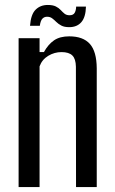

<svg xmlns="http://www.w3.org/2000/svg" viewBox="-20 -754 462 774"><path d="M55 0V-600H139.5V-544H157Q174.5 -575.5 198 -591.5Q221.5 -607.5 259 -607.5Q315 -607.5 342.2 -577Q369.5 -546.5 370 -478.5V0H286.5L286 -485Q285.5 -516.5 271.8 -530.2Q258 -544 228 -544Q199.5 -544 174.5 -529Q149.5 -514 139.5 -486.5V0ZM287 -727.5H326.5Q325.5 -685 308 -664.8Q290.5 -644.5 259 -644.5Q239.5 -644.5 227.5 -650.8Q215.5 -657 207 -665.5Q198.5 -674 190.2 -680.2Q182 -686.5 169.5 -686.5Q158.5 -686.5 151 -678.8Q143.5 -671 140.5 -650H101Q104.5 -696.5 123.8 -715.2Q143 -734 172.5 -734Q193 -734 205 -728Q217 -722 224.8 -713.5Q232.5 -705 240.2 -698.8Q248 -692.5 260.5 -692.5Q275 -692.5 280.8 -702Q286.5 -711.5 287 -727.5Z"/></svg>

Font: Big Shoulders
Style: Regular
Weight: 400
Designer: Patric King
Foundry: XO Type Co
Version: Version 2.002